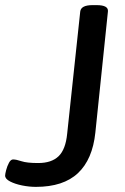

<svg xmlns="http://www.w3.org/2000/svg" viewBox="-26 -722 487 749"><path d="M114 7Q88 7 60.5 1.5Q33 -4 13.5 -14Q-6 -24 -6 -37Q-6 -43 -2 -58.5Q2 -74 9 -87Q16 -100 25 -100Q37 -100 58 -93Q79 -86 123 -86Q175 -86 202.5 -112.5Q230 -139 236 -200L287 -677Q290 -702 335 -702H351Q398 -702 395 -677L346 -205Q335 -100 278 -46.5Q221 7 114 7Z"/></svg>

Font: Asap Semi Expanded Semi Expanded Medium
Style: Italic
Weight: 500
Width: 6
Italic angle: -6°
Designer: Pablo Cosgaya
Foundry: Omnibus-Type
Version: Version 3.001; ttfautohint (v1.8.4.7-5d5b)